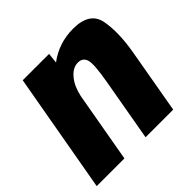

<svg xmlns="http://www.w3.org/2000/svg" viewBox="-177 -750 899 899"><g transform="rotate(-45 273.0 -300.0)"><path d="M-23 0 82.5 -595.5H257L251.5 -544Q325 -599.5 420 -599.5Q529 -599.5 544.8 -518.8Q560.5 -438 539.5 -319L483.5 0H300.5L355.5 -312Q373.5 -413.5 364.5 -442.5Q355.5 -471.5 323.5 -471.5Q289 -471.5 260.5 -436.5Q233.5 -404 222 -349L160.5 0Z"/></g></svg>

Font: Anybody ExtraBold
Style: Italic
Weight: 800
Italic angle: -10°
Designer: Tyler Finck
Foundry: Etcetera Type Company
Version: Version 1.010; ttfautohint (v1.8.3) -l 8 -r 50 -G 200 -x 14 